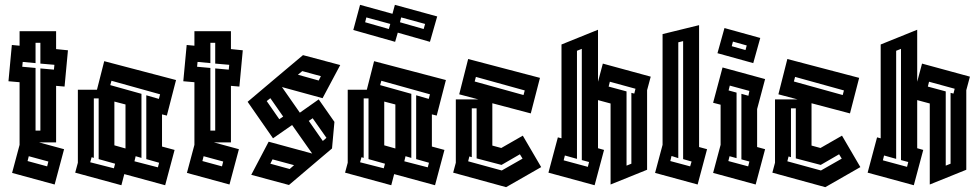

<svg xmlns="http://www.w3.org/2000/svg" viewBox="-20 -763 4039 794"><path d="M206 0 30 -48 61 -164V-423L15 -427L29 -577L61 -574V-634H212V-560L261 -555L247 -405L212 -408V-174H142L245 -146ZM72 -487 127 -482V-223H147V-480L203 -475L205 -495L147 -500V-586H127V-502L74 -507ZM94 -97 175 -75 180 -95 99 -117Z M482 3 291 -49 302 -90V-392H381L411 -510L708 -432L670 -285L650 -290V-157L702 -143L663 3L494 -43ZM565 -375V-110L541 -117L536 -96L633 -71L638 -90L585 -105V-369L637 -354L642 -373L441 -429L436 -411ZM388 -105V-356H368V-110L359 -113L353 -92L451 -67L456 -86ZM453 -162 499 -149V-150V-331L453 -343Z M929 0 753 -48 784 -164V-423L738 -427L752 -577L784 -574V-634H935V-560L984 -555L970 -405L935 -408V-174H865L968 -146ZM795 -487 850 -482V-223H870V-480L926 -475L928 -495L870 -500V-586H850V-502L797 -507ZM817 -97 898 -75 903 -95 822 -117Z M1175 2 1019 -40 1091 -177 1271 -128 1188 -246 1109 -191 1004 -342 1120 -440 1233 -535 1387 -494 1314 -357 1146 -403 1220 -297 1298 -352 1363 -259 1353 -149 1314 -116ZM1212 -454 1298 -430 1307 -448 1230 -469ZM1083 -345 1135 -270 1151 -281 1098 -357ZM1257 -263 1315 -180 1330 -193 1273 -274ZM1098 -86 1178 -64 1196 -80 1107 -104Z M1598 3 1407 -49 1418 -90V-392H1497L1527 -510L1824 -432L1786 -285L1766 -290V-157L1818 -143L1779 3L1610 -43ZM1681 -375V-110L1657 -117L1652 -96L1749 -71L1754 -90L1701 -105V-369L1753 -354L1758 -373L1557 -429L1552 -411ZM1504 -105V-356H1484V-110L1475 -113L1469 -92L1567 -67L1572 -86ZM1569 -162 1615 -149V-150V-331L1569 -343ZM1469 -743 1603 -706 1613 -743 1788 -695 1758 -590 1625 -628 1614 -590 1441 -639ZM1490 -671 1588 -643 1594 -664 1495 -691ZM1634 -671 1732 -643 1738 -664 1639 -691Z M1854 -49 1865 -90V-352H1958L1879 -373L1916 -519L2213 -441L2175 -294L2016 -336V-161L2053 -151L2142 -202L2218 -72L2073 11ZM1943 -426 2145 -370 2150 -389 1948 -445ZM1916 -96 2055 -58 2141 -107 2130 -125 2054 -81 1951 -108V-315H1931V-113L1921 -116Z M2248 -49 2287 -195 2302 -191V-579L2453 -640V-425L2473 -500L2671 -446L2656 -390V-61L2505 0V-335L2453 -349V-150L2478 -143L2439 3ZM2366 -106 2316 -120 2311 -100 2411 -73 2416 -93 2386 -101V-561L2366 -553ZM2571 -385V-78L2591 -86V-379L2603 -376L2608 -396L2502 -425L2497 -405Z M2689 -48 2720 -164V-622L2871 -659V-155L2904 -146L2865 0ZM2805 -593 2785 -588V-109L2757 -118L2752 -97L2834 -75L2840 -95L2805 -105Z M2929 -48 2960 -164V-330L2929 -338L2968 -484L3144 -436L3111 -312V-155L3144 -146L3105 0ZM3026 -109 2997 -117 2992 -97 3074 -75 3079 -95 3046 -104V-375L3075 -367L3079 -387L2998 -409L2993 -389L3026 -380ZM3095 -502 2947 -543 2976 -647 3124 -606ZM3006 -572 3063 -556 3068 -575 3011 -591Z M3174 -49 3185 -90V-352H3278L3199 -373L3236 -519L3533 -441L3495 -294L3336 -336V-161L3373 -151L3462 -202L3538 -72L3393 11ZM3263 -426 3465 -370 3470 -389 3268 -445ZM3236 -96 3375 -58 3461 -107 3450 -125 3374 -81 3271 -108V-315H3251V-113L3241 -116Z M3568 -49 3607 -195 3622 -191V-579L3773 -640V-425L3793 -500L3991 -446L3976 -390V-61L3825 0V-335L3773 -349V-150L3798 -143L3759 3ZM3686 -106 3636 -120 3631 -100 3731 -73 3736 -93 3706 -101V-561L3686 -553ZM3891 -385V-78L3911 -86V-379L3923 -376L3928 -396L3822 -425L3817 -405Z"/></svg>

Font: Blaka Hollow
Style: Regular
Weight: 400
Designer: Mohamed Gaber
Foundry: Kief Type Foundry
Version: Version 1.003; ttfautohint (v1.8.4.7-5d5b)